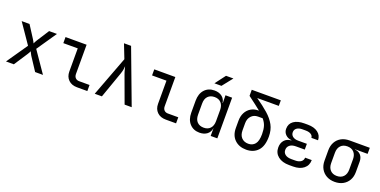

<svg xmlns="http://www.w3.org/2000/svg" viewBox="-17 -1608 4834 2440"><g transform="rotate(20 2400.0 -387.5)"><path d="M50 0 245 -283 62 -550H168L277 -380Q284 -369 290.5 -356Q297 -343 301 -335Q304 -343 310.5 -356Q317 -369 324 -380L433 -550H539L356 -282L550 0H444L326 -180Q319 -191 312.5 -205.5Q306 -220 301 -229Q297 -220 289.5 -205.5Q282 -191 274 -180L156 0Z M1010 0Q937 0 893.5 -42.5Q850 -85 850 -155V-468H655V-550H940V-155Q940 -121 959 -101.5Q978 -82 1010 -82H1150V0Z M1250 0 1454 -541 1380 -730H1476L1750 0H1654L1523 -357Q1510 -392 1504 -419Q1498 -446 1493 -461Q1493 -446 1489 -419Q1485 -392 1473 -357L1347 0Z M2210 0Q2137 0 2093.5 -42.5Q2050 -85 2050 -155V-468H1855V-550H2140V-155Q2140 -121 2159 -101.5Q2178 -82 2210 -82H2350V0Z M2634 -645 2740 -785H2840L2729 -645ZM2668 10Q2586 10 2535.5 -45Q2485 -100 2485 -194V-355Q2485 -450 2535 -505Q2585 -560 2668 -560Q2730 -560 2770 -529Q2810 -498 2817 -445H2820L2818 -550H2908V0H2818V-105H2817Q2810 -51 2770 -20.5Q2730 10 2668 10ZM2698 -68Q2754 -68 2786 -103Q2818 -138 2818 -200V-350Q2818 -412 2786 -447Q2754 -482 2698 -482Q2641 -482 2608 -448Q2575 -414 2575 -350V-200Q2575 -136 2608 -102Q2641 -68 2698 -68Z M3300 10Q3203 10 3143.5 -47.5Q3084 -105 3084 -205V-302Q3084 -365 3108.5 -412Q3133 -459 3177 -485.5Q3221 -512 3279 -512H3285Q3251 -540 3207.5 -573Q3164 -606 3108 -648V-730H3501V-655H3209Q3306 -588 3374.5 -528Q3443 -468 3479.5 -401Q3516 -334 3516 -245Q3516 -115 3457 -52.5Q3398 10 3300 10ZM3300 -70Q3357 -70 3390.5 -110.5Q3424 -151 3424 -245Q3424 -308 3410.5 -352Q3397 -396 3362 -437H3299Q3244 -437 3209 -399.5Q3174 -362 3174 -302V-205Q3174 -141 3208.5 -105.5Q3243 -70 3300 -70Z M3934 7H3881Q3786 7 3730.5 -37.5Q3675 -82 3675 -157Q3675 -217 3708 -255Q3741 -293 3801 -297V-301Q3751 -305 3719.5 -336.5Q3688 -368 3688 -414Q3688 -483 3740.5 -520Q3793 -557 3883 -557H3930Q4016 -557 4067 -518.5Q4118 -480 4119 -415H4029Q4028 -444 4001 -461Q3974 -478 3930 -478H3883Q3837 -478 3809.5 -457.5Q3782 -437 3782 -402Q3782 -366 3809.5 -345Q3837 -324 3884 -324H4001V-246H3881Q3829 -246 3799 -222.5Q3769 -199 3769 -158Q3769 -119 3799 -96.5Q3829 -74 3881 -74H3934Q3983 -74 4011.5 -95Q4040 -116 4040 -151H4130Q4130 -78 4077 -35.5Q4024 7 3934 7Z M4497 10Q4433 10 4385.5 -16.5Q4338 -43 4311.5 -90Q4285 -137 4285 -200V-340Q4285 -403 4311.5 -450.5Q4338 -498 4385.5 -524Q4433 -550 4497 -550H4770V-468H4601V-465Q4651 -461 4680 -427.5Q4709 -394 4709 -340V-200Q4709 -137 4682.5 -90Q4656 -43 4608.5 -16.5Q4561 10 4497 10ZM4497 -70Q4554 -70 4586.5 -105Q4619 -140 4619 -200V-340Q4619 -400 4586.5 -435Q4554 -470 4497 -470Q4440 -470 4407.5 -435Q4375 -400 4375 -340V-200Q4375 -140 4407.5 -105Q4440 -70 4497 -70Z"/></g></svg>

Font: JetBrainsMonoNL NF
Style: Regular
Weight: 400
Designer: Philipp Nurullin, Konstantin Bulenkov
Foundry: JetBrains
Version: Version 2.304; ttfautohint (v1.8.4.7-5d5b);Nerd Fonts 3.2.1